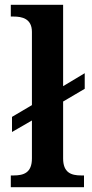

<svg xmlns="http://www.w3.org/2000/svg" viewBox="-20 -780 382 800"><path d="M25 0H330V-49H318C276 -49 243 -61 243 -120V-357L333 -410V-475L243 -421V-760H25V-711H37C71 -711 113 -703 113 -647V-342L30 -293V-230L113 -278V-120C113 -61 80 -49 37 -49H25Z"/></svg>

Font: Noto Serif Devanagari SemiBold
Style: Regular
Weight: 600
Designer: Universal Thirst, Indian Type Foundry and the Monotype Design Team
Foundry: Monotype Imaging Inc.
Version: Version 2.004